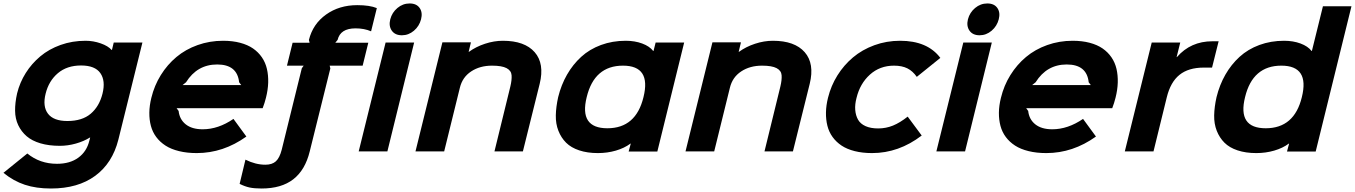

<svg xmlns="http://www.w3.org/2000/svg" viewBox="-36 -876 7840 1111"><path d="M557.1 -334Q575.7 -408.7 544.7 -452.9Q513.7 -497.1 433.1 -497.1Q351.6 -497.1 298.8 -452.4Q246.1 -407.7 228 -334Q209.5 -260.3 241.7 -218Q273.9 -175.8 354 -175.8Q439.5 -175.8 489 -218Q538.6 -260.3 557.1 -334ZM622.1 -629.9H788.1L648.9 -67.9Q614.7 67.9 514.9 141.4Q415 214.8 258.8 214.8Q173.3 214.8 107.7 193.1Q42 171.4 -16.1 124L122.1 12.2Q194.8 71.8 293.9 71.8Q368.7 71.8 417.2 36.4Q465.8 1 481 -62L485.8 -80.1H483.9Q448.7 -58.1 402.6 -45.2Q356.4 -32.2 310.1 -32.2Q247.1 -32.2 198.2 -46.6Q149.4 -61 118.4 -87.6Q87.4 -114.3 69.6 -151.6Q51.8 -189 51.3 -235.4Q50.8 -281.7 63 -335.9Q78.6 -398.9 113 -453.6Q147.5 -508.3 197.3 -550Q247.1 -591.8 314.7 -616Q382.3 -640.1 459 -640.1Q503.9 -640.1 546.9 -625Q589.8 -609.9 609.9 -586.9H611.8Z M1020.5 -383.8H1359.9L1347.7 -399.9Q1336.9 -502.9 1220.7 -502.9Q1105 -502.9 1040.5 -399.9ZM1502.9 -310.1Q1495.6 -280.3 1483.9 -250H985.8L997.6 -233.9Q1002.9 -185.1 1038.8 -156.5Q1074.7 -127.9 1136.7 -127.9Q1227.1 -127.9 1314.9 -188L1389.6 -85.9Q1255.9 9.8 1102.5 9.8Q1045.9 9.8 1000 -1.5Q954.1 -12.7 921.9 -33.4Q889.6 -54.2 868.2 -83Q846.7 -111.8 837.2 -147.5Q827.6 -183.1 828.1 -224.1Q828.6 -265.1 839.8 -310.1Q856.9 -380.9 894.5 -441.4Q932.1 -502 984.9 -546.1Q1037.6 -590.3 1107.4 -615.2Q1177.2 -640.1 1254.9 -640.1Q1309.6 -640.1 1353.5 -628.4Q1397.5 -616.7 1428.2 -595.5Q1459 -574.2 1479.5 -544.2Q1500 -514.2 1508.5 -477.3Q1517.1 -440.4 1515.9 -398.4Q1514.6 -356.4 1502.9 -310.1Z M1875.5 -480 1756.3 0Q1730 107.9 1661.1 161.4Q1592.3 214.8 1477.5 214.8Q1436 214.8 1408.4 209Q1380.9 203.1 1350.6 188L1384.3 47.9Q1442.9 77.1 1499.5 77.1Q1538.6 77.1 1560.3 57.4Q1582 37.6 1594.2 -9.8L1710.4 -481L1721.2 -496.1H1624.5L1657.2 -628.9H1755.4L1751.5 -645Q1774.4 -737.3 1850.6 -791.7Q1926.8 -846.2 2031.2 -846.2Q2103.5 -846.2 2144.5 -829.1L2111.3 -694.8Q2071.8 -711.9 2021.5 -711.9Q1933.1 -711.9 1917.5 -645L1904.3 -628.9H2095.2L2062.5 -496.1H1871.6Z M2360.4 -629.9 2205.6 0H2039.6L2195.3 -629.9ZM2289.6 -671.9Q2250 -671.9 2231.2 -698.5Q2212.4 -725.1 2222.2 -764.2Q2232.4 -803.7 2263.7 -829.8Q2294.9 -856 2334.5 -856Q2374 -856 2392.3 -829.8Q2410.6 -803.7 2400.4 -764.2Q2390.1 -724.6 2359.1 -698.2Q2328.1 -671.9 2289.6 -671.9Z M3086.9 -391.1 2989.7 0H2825.2L2917 -375Q2926.3 -413.6 2924.3 -440.4Q2922.4 -467.3 2895.3 -481.7Q2868.2 -496.1 2811 -496.1Q2740.7 -496.1 2690.2 -462.6Q2639.6 -429.2 2625 -368.2L2534.2 0H2368.2L2523.9 -630.9H2689L2675.8 -576.2H2677.7Q2717.8 -605.5 2770.3 -622.8Q2822.8 -640.1 2874 -640.1Q3000 -640.1 3057.9 -574Q3115.7 -507.8 3086.9 -391.1Z M3687.5 -314Q3732.9 -496.1 3568.8 -496.1Q3402.8 -496.1 3358.9 -314Q3314 -133.8 3478.5 -133.8Q3644 -133.8 3687.5 -314ZM3922.9 -629.9 3767.6 1H3601.6L3613.8 -44.9H3611.8Q3577.1 -19 3527.8 -4.6Q3478.5 9.8 3423.8 9.8Q3362.8 9.8 3315.7 -5.9Q3268.6 -21.5 3239.7 -50.3Q3210.9 -79.1 3195.1 -119.4Q3179.2 -159.7 3180.2 -208.5Q3181.2 -257.3 3193.8 -314Q3211.4 -385.3 3245.1 -444.1Q3278.8 -502.9 3327.1 -547.1Q3375.5 -591.3 3441.7 -615.7Q3507.8 -640.1 3585 -640.1Q3637.2 -640.1 3679.9 -624.3Q3722.7 -608.4 3743.7 -581.1H3745.6L3757.8 -629.9Z M4649.4 -391.1 4552.2 0H4387.7L4479.5 -375Q4488.8 -413.6 4486.8 -440.4Q4484.9 -467.3 4457.8 -481.7Q4430.7 -496.1 4373.5 -496.1Q4303.2 -496.1 4252.7 -462.6Q4202.1 -429.2 4187.5 -368.2L4096.7 0H3930.7L4086.4 -630.9H4251.5L4238.3 -576.2H4240.2Q4280.3 -605.5 4332.8 -622.8Q4385.3 -640.1 4436.5 -640.1Q4562.5 -640.1 4620.4 -574Q4678.2 -507.8 4649.4 -391.1Z M5216.3 -201.2 5297.4 -91.8Q5164.6 9.8 5010.3 9.8Q4954.6 9.8 4909.9 -1.5Q4865.2 -12.7 4834 -33.4Q4802.7 -54.2 4781.7 -83.3Q4760.7 -112.3 4751.7 -148.2Q4742.7 -184.1 4743.4 -225.1Q4744.1 -266.1 4755.4 -311Q4772.5 -379.9 4809.6 -439.5Q4846.7 -499 4899.7 -543.7Q4952.6 -588.4 5023.2 -614.3Q5093.8 -640.1 5172.4 -640.1Q5330.6 -640.1 5405.3 -541L5269 -431.2Q5245.6 -464.8 5214.4 -480.5Q5183.1 -496.1 5137.2 -496.1Q5055.2 -496.1 4997.8 -444.3Q4940.4 -392.6 4920.4 -310.1Q4910.2 -272 4912.8 -239.7Q4915.5 -207.5 4929 -183.6Q4942.4 -159.7 4972.2 -146.2Q5002 -132.8 5045.4 -132.8Q5090.8 -132.8 5131.3 -149.4Q5171.9 -166 5216.3 -201.2Z M5703.1 -629.9 5548.3 0H5382.3L5538.1 -629.9ZM5632.3 -671.9Q5592.8 -671.9 5574 -698.5Q5555.2 -725.1 5564.9 -764.2Q5575.2 -803.7 5606.4 -829.8Q5637.7 -856 5677.2 -856Q5716.8 -856 5735.1 -829.8Q5753.4 -803.7 5743.2 -764.2Q5732.9 -724.6 5701.9 -698.2Q5670.9 -671.9 5632.3 -671.9Z M5936.5 -383.8H6275.9L6263.7 -399.9Q6252.9 -502.9 6136.7 -502.9Q6021 -502.9 5956.5 -399.9ZM6418.9 -310.1Q6411.6 -280.3 6399.9 -250H5901.9L5913.6 -233.9Q5918.9 -185.1 5954.8 -156.5Q5990.7 -127.9 6052.7 -127.9Q6143.1 -127.9 6231 -188L6305.7 -85.9Q6171.9 9.8 6018.6 9.8Q5961.9 9.8 5916 -1.5Q5870.1 -12.7 5837.9 -33.4Q5805.7 -54.2 5784.2 -83Q5762.7 -111.8 5753.2 -147.5Q5743.7 -183.1 5744.1 -224.1Q5744.6 -265.1 5755.9 -310.1Q5772.9 -380.9 5810.5 -441.4Q5848.1 -502 5900.9 -546.1Q5953.6 -590.3 6023.4 -615.2Q6093.3 -640.1 6170.9 -640.1Q6225.6 -640.1 6269.5 -628.4Q6313.5 -616.7 6344.2 -595.5Q6375 -574.2 6395.5 -544.2Q6416 -514.2 6424.6 -477.3Q6433.1 -440.4 6431.9 -398.4Q6430.7 -356.4 6418.9 -310.1Z M7015.6 -637.2 6977.5 -484.9H6929.7Q6841.3 -484.9 6789.1 -442.9Q6736.8 -400.9 6715.3 -312L6638.7 0H6472.7L6628.4 -629.9H6793.5L6772.5 -545.9H6774.4Q6854 -637.2 6979.5 -637.2Z M7497.1 -314Q7542.5 -496.1 7378.4 -496.1Q7212.4 -496.1 7168.5 -314Q7123.5 -133.8 7288.1 -133.8Q7453.6 -133.8 7497.1 -314ZM7784.2 -839.8 7577.1 1H7411.1L7423.3 -44.9H7421.4Q7386.7 -19 7337.4 -4.6Q7288.1 9.8 7233.4 9.8Q7172.4 9.8 7125.2 -5.9Q7078.1 -21.5 7049.3 -50.3Q7020.5 -79.1 7004.6 -119.4Q6988.8 -159.7 6989.7 -208.5Q6990.7 -257.3 7003.4 -314Q7021 -385.3 7054.7 -444.1Q7088.4 -502.9 7136.7 -547.1Q7185.1 -591.3 7251.2 -615.7Q7317.4 -640.1 7394.5 -640.1Q7446.8 -640.1 7489.5 -624.3Q7532.2 -608.4 7553.2 -581.1H7555.2L7619.1 -839.8Z"/></svg>

Font: Sinkin Sans 700 Bold Italic
Style: Bold Italic
Weight: 700
Italic angle: -112°
Designer: Keith Bates
Foundry: K-Type
Version: Sinkin Sans (version 1.0)  by Keith Bates   •   © 2014   www